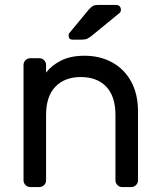

<svg xmlns="http://www.w3.org/2000/svg" viewBox="-20 -755 647 775"><path d="M75 0ZM510 0H473Q462 0 454 -8Q446 -16 446 -27V-291Q446 -366 409 -405Q372 -444 306 -444Q241 -444 203.5 -405Q166 -366 166 -291V-27Q166 -16 158 -8Q150 0 139 0H102Q91 0 83 -8Q75 -16 75 -27V-493Q75 -504 83 -512Q91 -520 102 -520H139Q150 -520 158 -512Q166 -504 166 -493V-462Q188 -491 226.5 -510.5Q265 -530 321 -530Q384 -530 433 -503Q482 -476 509.5 -425.5Q537 -375 537 -306V-27Q537 -16 529 -8Q521 0 510 0ZM375 -735H449Q458 -735 463 -729.5Q468 -724 468 -715Q468 -708 463 -703L352 -612Q341 -603 332.5 -599Q324 -595 310 -595H273Q257 -595 257 -611Q257 -619 262 -624L338 -716Q349 -728 356 -731.5Q363 -735 375 -735Z"/></svg>

Font: Hezaedrus
Style: Regular
Weight: 400
Designer: Hubert & Fischer
Foundry: Hubert & Fischer
Version: Version 1.10;September 3, 2019;FontCreator 11.5.0.2425 64-bi